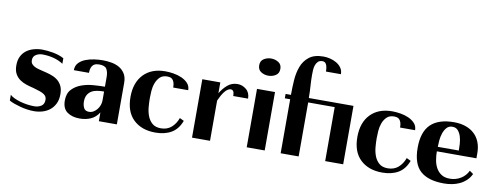

<svg xmlns="http://www.w3.org/2000/svg" viewBox="-62 -1051 3549 1376"><g transform="rotate(10 1712.5 -363.0)"><path d="M40 -77Q51 -66 71 -56.5Q91 -47 115 -40Q139 -33 166 -29Q193 -25 219 -25Q247 -25 269 -38.5Q291 -52 291 -84Q291 -96 286.5 -105.5Q282 -115 270.5 -123Q259 -131 239.5 -138Q220 -145 191 -153Q165 -159 138.5 -167.5Q112 -176 90.5 -191Q69 -206 55.5 -230Q42 -254 42 -292Q42 -330 55.5 -357Q69 -384 91.5 -401Q114 -418 144 -426.5Q174 -435 207 -435Q223 -435 243.5 -433Q264 -431 286 -427Q308 -423 328.5 -416Q349 -409 365 -400V-360Q333 -381 294 -391Q255 -401 213 -401Q188 -401 166.5 -388Q145 -375 145 -347Q145 -332 152.5 -322Q160 -312 172.5 -305Q185 -298 201 -293.5Q217 -289 234 -285Q261 -279 289 -270.5Q317 -262 339 -247Q361 -232 375 -207Q389 -182 389 -142Q389 -102 375 -73.5Q361 -45 338 -26.5Q315 -8 285 1Q255 10 222 10Q200 10 174.5 6.5Q149 3 124.5 -3.5Q100 -10 77.5 -18Q55 -26 40 -35Z M694 -251V-321Q694 -358 681 -379.5Q668 -401 627 -401Q617 -401 606 -399Q595 -397 585.5 -389.5Q576 -382 570 -367.5Q564 -353 564 -329H454Q454 -362 473.5 -382.5Q493 -403 522.5 -414.5Q552 -426 585.5 -430.5Q619 -435 646 -435Q677 -435 709 -429.5Q741 -424 766.5 -409.5Q792 -395 808.5 -369Q825 -343 825 -302V0H694V-64Q671 -27 635 -11Q599 5 554 5Q499 5 463.5 -20.5Q428 -46 428 -104Q428 -156 456 -185.5Q484 -215 524.5 -229.5Q565 -244 611 -247.5Q657 -251 694 -251ZM564 -120Q564 -95 574 -74.5Q584 -54 612 -54Q630 -54 645 -63Q660 -72 671 -86Q682 -100 688 -117Q694 -134 694 -150V-216Q669 -216 645.5 -212.5Q622 -209 604 -198.5Q586 -188 575 -169Q564 -150 564 -120Z M1177 -330Q1177 -354 1171.5 -368.5Q1166 -383 1158 -390Q1150 -397 1140.5 -399Q1131 -401 1123 -401Q1088 -401 1068.5 -382Q1049 -363 1039 -335.5Q1029 -308 1027 -278Q1025 -248 1025 -226Q1025 -196 1028 -161.5Q1031 -127 1042.5 -97Q1054 -67 1077 -47Q1100 -27 1140 -27Q1185 -27 1215.5 -53Q1246 -79 1262 -123L1293 -108Q1270 -46 1222.5 -18Q1175 10 1106 10Q1006 10 946.5 -46.5Q887 -103 887 -211Q887 -316 944.5 -375.5Q1002 -435 1102 -435Q1129 -435 1161 -430Q1193 -425 1221 -412.5Q1249 -400 1267.5 -380Q1286 -360 1286 -330Z M1372 -425H1503V-346Q1523 -381 1554 -408Q1585 -435 1627 -435Q1663 -435 1691 -411.5Q1719 -388 1719 -345H1611Q1611 -350 1610.5 -357.5Q1610 -365 1608 -372Q1606 -379 1600.5 -384Q1595 -389 1586 -389Q1574 -389 1562.5 -381Q1551 -373 1540.5 -359.5Q1530 -346 1520.5 -328.5Q1511 -311 1503 -293V0H1372Z M1833 -657Q1804 -657 1780 -642Q1756 -627 1756 -595Q1756 -562 1780 -547Q1804 -532 1833 -532Q1862 -532 1886 -547Q1910 -562 1910 -595Q1910 -627 1886 -642Q1862 -657 1833 -657ZM1901 -425V0H1770V-425Z M1978 -393V-425H2017Q2017 -476 2020.5 -530.5Q2024 -585 2041 -631Q2058 -677 2095.5 -706.5Q2133 -736 2200 -736Q2223 -736 2248 -730Q2273 -724 2294.5 -711.5Q2316 -699 2330 -679.5Q2344 -660 2344 -633H2235Q2235 -665 2226.5 -683.5Q2218 -702 2198 -702Q2177 -702 2165.5 -690.5Q2154 -679 2148.5 -662.5Q2143 -646 2142 -627.5Q2141 -609 2141 -594Q2141 -552 2144 -510Q2147 -468 2147 -425H2472V0H2341V-393H2148V0H2017V-393Z M2828 -330Q2828 -354 2822.5 -368.5Q2817 -383 2809 -390Q2801 -397 2791.5 -399Q2782 -401 2774 -401Q2739 -401 2719.5 -382Q2700 -363 2690 -335.5Q2680 -308 2678 -278Q2676 -248 2676 -226Q2676 -196 2679 -161.5Q2682 -127 2693.5 -97Q2705 -67 2728 -47Q2751 -27 2791 -27Q2836 -27 2866.5 -53Q2897 -79 2913 -123L2944 -108Q2921 -46 2873.5 -18Q2826 10 2757 10Q2657 10 2597.5 -46.5Q2538 -103 2538 -211Q2538 -316 2595.5 -375.5Q2653 -435 2753 -435Q2780 -435 2812 -430Q2844 -425 2872 -412.5Q2900 -400 2918.5 -380Q2937 -360 2937 -330Z M3204 -435Q3249 -435 3286 -422.5Q3323 -410 3349.5 -386Q3376 -362 3390.5 -326.5Q3405 -291 3405 -245V-208H3117Q3117 -177 3122.5 -145Q3128 -113 3142 -88Q3156 -63 3180 -47Q3204 -31 3242 -31Q3285 -31 3320.5 -52.5Q3356 -74 3374 -112L3401 -93Q3388 -65 3366.5 -45Q3345 -25 3319.5 -13Q3294 -1 3265 4.5Q3236 10 3206 10Q3091 10 3034 -41.5Q2977 -93 2977 -210Q2977 -325 3033.5 -380Q3090 -435 3204 -435ZM3271 -241Q3271 -261 3269.5 -288.5Q3268 -316 3260.5 -341Q3253 -366 3238 -383.5Q3223 -401 3197 -401Q3171 -401 3155.5 -383.5Q3140 -366 3131.5 -341Q3123 -316 3120.5 -288.5Q3118 -261 3118 -241Z"/></g></svg>

Font: Gamine
Style: Bold
Weight: 700
Designer: Tapiwanashe Sebastian Garikayi
Version: Version 1.000